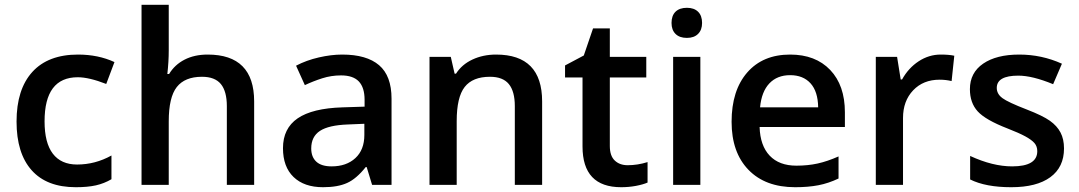

<svg xmlns="http://www.w3.org/2000/svg" viewBox="-20 -780 4551 810"><path d="M299.8 9.8Q177.2 9.8 113.5 -61.8Q49.8 -133.3 49.8 -267.1Q49.8 -403.3 116.5 -476.6Q183.1 -549.8 309.1 -549.8Q394.5 -549.8 462.9 -518.1L428.2 -425.8Q355.5 -454.1 308.1 -454.1Q168 -454.1 168 -268.1Q168 -177.2 202.9 -131.6Q237.8 -85.9 305.2 -85.9Q381.8 -85.9 450.2 -124V-23.9Q419.4 -5.9 384.5 2Q349.6 9.8 299.8 9.8Z M1052.2 0H937V-332Q937 -394.5 911.9 -425.3Q886.7 -456.1 832 -456.1Q759.8 -456.1 725.8 -412.8Q691.9 -369.6 691.9 -268.1V0H577.1V-759.8H691.9V-566.9Q691.9 -520.5 686 -467.8H693.4Q716.8 -506.8 758.5 -528.3Q800.3 -549.8 856 -549.8Q1052.2 -549.8 1052.2 -352.1Z M1549.8 0 1526.9 -75.2H1522.9Q1483.9 -25.9 1444.3 -8.1Q1404.8 9.8 1342.8 9.8Q1263.2 9.8 1218.5 -33.2Q1173.8 -76.2 1173.8 -154.8Q1173.8 -238.3 1235.8 -280.8Q1297.9 -323.2 1424.8 -327.1L1518.1 -330.1V-358.9Q1518.1 -410.6 1493.9 -436.3Q1469.7 -461.9 1418.9 -461.9Q1377.4 -461.9 1339.4 -449.7Q1301.3 -437.5 1266.1 -420.9L1229 -502.9Q1272.9 -525.9 1325.2 -537.8Q1377.4 -549.8 1423.8 -549.8Q1526.9 -549.8 1579.3 -504.9Q1631.8 -460 1631.8 -363.8V0ZM1378.9 -78.1Q1441.4 -78.1 1479.2 -113Q1517.1 -147.9 1517.1 -210.9V-257.8L1447.8 -254.9Q1366.7 -252 1329.8 -227.8Q1293 -203.6 1293 -153.8Q1293 -117.7 1314.5 -97.9Q1335.9 -78.1 1378.9 -78.1Z M2267.1 0H2151.9V-332Q2151.9 -394.5 2126.7 -425.3Q2101.6 -456.1 2046.9 -456.1Q1974.1 -456.1 1940.4 -413.1Q1906.7 -370.1 1906.7 -269V0H1792V-540H1881.8L1897.9 -469.2H1903.8Q1928.2 -507.8 1973.1 -528.8Q2018.1 -549.8 2072.8 -549.8Q2267.1 -549.8 2267.1 -352.1Z M2627.9 -83Q2669.9 -83 2711.9 -96.2V-9.8Q2692.9 -1.5 2662.8 4.2Q2632.8 9.8 2600.6 9.8Q2437.5 9.8 2437.5 -162.1V-453.1H2363.8V-503.9L2442.9 -545.9L2481.9 -660.2H2552.7V-540H2706.5V-453.1H2552.7V-164.1Q2552.7 -122.6 2573.5 -102.8Q2594.2 -83 2627.9 -83Z M2934.6 0H2819.8V-540H2934.6ZM2813 -683.1Q2813 -713.9 2829.8 -730.5Q2846.7 -747.1 2877.9 -747.1Q2908.2 -747.1 2925 -730.5Q2941.9 -713.9 2941.9 -683.1Q2941.9 -653.8 2925 -637Q2908.2 -620.1 2877.9 -620.1Q2846.7 -620.1 2829.8 -637Q2813 -653.8 2813 -683.1Z M3334.5 9.8Q3208.5 9.8 3137.5 -63.7Q3066.4 -137.2 3066.4 -266.1Q3066.4 -398.4 3132.3 -474.1Q3198.2 -549.8 3313.5 -549.8Q3420.4 -549.8 3482.4 -484.9Q3544.4 -419.9 3544.4 -306.2V-244.1H3184.6Q3187 -165.5 3227.1 -123.3Q3267.1 -81.1 3339.8 -81.1Q3387.7 -81.1 3429 -90.1Q3470.2 -99.1 3517.6 -120.1V-26.9Q3475.6 -6.8 3432.6 1.5Q3389.6 9.8 3334.5 9.8ZM3313.5 -462.9Q3258.8 -462.9 3225.8 -428.2Q3192.9 -393.6 3186.5 -327.1H3431.6Q3430.7 -394 3399.4 -428.5Q3368.2 -462.9 3313.5 -462.9Z M3948.7 -549.8Q3983.4 -549.8 4005.9 -544.9L3994.6 -438Q3970.2 -443.8 3943.8 -443.8Q3875 -443.8 3832.3 -398.9Q3789.6 -354 3789.6 -282.2V0H3674.8V-540H3764.6L3779.8 -444.8H3785.6Q3812.5 -493.2 3855.7 -521.5Q3898.9 -549.8 3948.7 -549.8Z M4468.8 -153.8Q4468.8 -74.7 4411.1 -32.5Q4353.5 9.8 4246.1 9.8Q4138.2 9.8 4072.8 -22.9V-122.1Q4168 -78.1 4250 -78.1Q4356 -78.1 4356 -142.1Q4356 -162.6 4344.2 -176.3Q4332.5 -189.9 4305.7 -204.6Q4278.8 -219.2 4231 -237.8Q4137.7 -273.9 4104.7 -310.1Q4071.8 -346.2 4071.8 -403.8Q4071.8 -473.1 4127.7 -511.5Q4183.6 -549.8 4279.8 -549.8Q4375 -549.8 4460 -511.2L4422.9 -424.8Q4335.4 -460.9 4275.9 -460.9Q4185.1 -460.9 4185.1 -409.2Q4185.1 -383.8 4208.7 -366.2Q4232.4 -348.6 4312 -317.9Q4378.9 -292 4409.2 -270.5Q4439.5 -249 4454.1 -220.9Q4468.8 -192.9 4468.8 -153.8Z"/></svg>

Font: f2_4961           
Style: Regular
Weight: 600
Foundry: Ascender Corporation
Version: Version 1.10